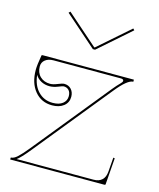

<svg xmlns="http://www.w3.org/2000/svg" viewBox="-113 -835 756 915"><g transform="rotate(15 265.0 -377.5)"><path d="M120.1 -754.9 273.4 -620.1H276.4L430.2 -754.9L437 -747.6L280.3 -609.9H269.5L112.8 -747.6ZM44.9 -422.9Q50.3 -371.6 78.9 -342.3Q107.4 -313 150.4 -313Q181.6 -313 199.2 -326.9Q216.8 -340.8 216.8 -363.3Q216.8 -381.8 207.3 -392.3Q197.8 -402.8 181.2 -402.8Q177.2 -402.8 155.8 -394.3Q134.3 -385.7 115.2 -385.7Q92.3 -385.7 73.7 -395.5Q55.2 -405.3 44.9 -422.9ZM45.4 -520H496.1V-509.8Q467.8 -509.8 414.6 -443.8L110.8 -69.8Q72.3 -22.5 54.2 -9.8H433.6Q460 -9.8 475.1 -23.9Q490.2 -38.1 492.2 -65.4L497.6 -135.7L504.9 -134.3L495.1 -4.4Q495.1 0 490.2 0H24.9L25.4 -9.8Q40 -9.8 57.1 -25.4Q74.2 -41 103 -76.2L406.7 -450.2Q423.8 -471.2 440.9 -488.3Q448.2 -495.6 448.2 -501Q448.2 -509.8 434.1 -509.8H102.5Q77.1 -509.8 61.8 -497.6Q46.4 -485.4 46.4 -465.3Q46.4 -434.6 65.4 -416Q84.5 -397.5 115.2 -397.5Q129.9 -397.5 150.9 -406.2Q171.9 -415 181.2 -415Q202.6 -415 215.8 -400.6Q229 -386.2 229 -363.3Q229 -335 207.3 -317.9Q185.5 -300.8 150.4 -300.8Q97.2 -300.8 64.7 -340.3Q32.2 -379.9 32.2 -444.3Q32.2 -467.8 40.5 -515.6Q40.5 -520 45.4 -520Z"/></g></svg>

Font: ZnikomitNo24
Style: Thin
Weight: 300
Designer: gluk
Foundry: gluk
Version: Version 0.55